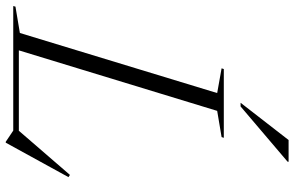

<svg xmlns="http://www.w3.org/2000/svg" viewBox="-236 -781 1000 652"><g transform="rotate(90 264.0 -455.0)"><path d="M314.5 -692.5 109 -19H382L532 -192.5L539.5 -187.5L422.5 25.5H419.5L381.5 0H-41.5L-39.5 -7.5L50 -22.5L254 -692.5L170 -707.5L172.5 -715H406L403.5 -707.5ZM287 -772 413.5 -935H487.5L487 -931.5L299.5 -772Z"/></g></svg>

Font: Newsreader 72pt Light
Style: Italic
Weight: 300
Italic angle: -17°
Designer: Hugues Gentile
Foundry: Production Type
Version: Version 1.003; ttfautohint (v1.8.3)